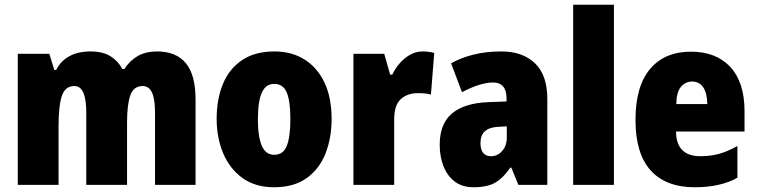

<svg xmlns="http://www.w3.org/2000/svg" viewBox="-20 -780 3193 810"><path d="M642 -563Q723 -563 764 -513.5Q805 -464 805 -360V0H634V-305Q634 -363 621 -390Q608 -417 582 -417Q544 -417 530 -378.5Q516 -340 516 -262V0H344V-305Q344 -417 294 -417Q255 -417 241 -375.5Q227 -334 227 -246V0H55V-553H188L209 -485H217Q235 -522 272 -542.5Q309 -563 362 -563Q414 -563 446.5 -542.5Q479 -522 496 -489H505Q527 -524 561 -543.5Q595 -563 642 -563Z M1379 -278Q1379 -200 1354 -134.5Q1329 -69 1275 -29.5Q1221 10 1136 10Q1057 10 1003 -29Q949 -68 921.5 -133.5Q894 -199 894 -278Q894 -362 920.5 -426Q947 -490 1001.5 -526.5Q1056 -563 1138 -563Q1210 -563 1264 -529.5Q1318 -496 1348.5 -432.5Q1379 -369 1379 -278ZM1068 -277Q1068 -203 1084.5 -165Q1101 -127 1137 -127Q1175 -127 1190 -165Q1205 -203 1205 -278Q1205 -352 1190 -389Q1175 -426 1137 -426Q1101 -426 1084.5 -389Q1068 -352 1068 -277Z M1763 -563Q1787 -563 1812 -557L1798 -381Q1788 -384 1775 -385.5Q1762 -387 1743 -387Q1699 -387 1671 -362Q1643 -337 1643 -276V0H1471V-553H1601L1626 -465H1635Q1646 -489 1665 -511.5Q1684 -534 1709 -548.5Q1734 -563 1763 -563Z M2095 -563Q2185 -563 2237 -513Q2289 -463 2289 -363V0H2167L2137 -73H2133Q2104 -30 2070 -10Q2036 10 1978 10Q1930 10 1898.5 -14Q1867 -38 1851 -78.5Q1835 -119 1835 -169Q1835 -258 1887 -301.5Q1939 -345 2039 -349L2117 -352V-364Q2117 -432 2060 -432Q2007 -432 1929 -391L1883 -513Q1926 -537 1979 -550Q2032 -563 2095 -563ZM2083 -245Q2007 -242 2007 -177Q2007 -121 2052 -121Q2079 -121 2098.5 -143Q2118 -165 2118 -200V-247Z M2570 0H2398V-760H2570Z M2895 -562Q3001 -562 3061 -497.5Q3121 -433 3121 -310V-225H2832Q2833 -121 2935 -121Q2977 -121 3013.5 -131Q3050 -141 3091 -164V-30Q3019 10 2911 10Q2789 10 2725 -61Q2661 -132 2661 -274Q2661 -416 2722.5 -489Q2784 -562 2895 -562ZM2900 -436Q2872 -436 2853 -414Q2834 -392 2833 -341H2964Q2963 -388 2946.5 -412Q2930 -436 2900 -436Z"/></svg>

Font: Noto Sans Bengali Condensed Black
Style: Regular
Weight: 900
Width: 3
Designer: Joana Ranito - Universal Thirst; Jelle Bosma - Monotype Design Team
Foundry: Universal Thirst ehf.
Version: Version 3.000; ttfautohint (v1.8.4.7-5d5b)